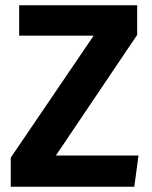

<svg xmlns="http://www.w3.org/2000/svg" viewBox="-20 -712 579 732"><path d="M503 -692V-579L193 -119H508L492 0H21V-111L337 -576H53V-692Z"/></svg>

Font: Fira Sans SemiBold
Style: Regular
Weight: 600
Designer: bBox Type GmbH & Carrois Corporate GbR & Edenspiekermann AG
Foundry: bBox Type GmbH & Carrois Corporate GbR & Edenspiekermann AG
Version: Version 4.301;PS 004.301;hotconv 1.0.88;makeotf.lib2.5.64775